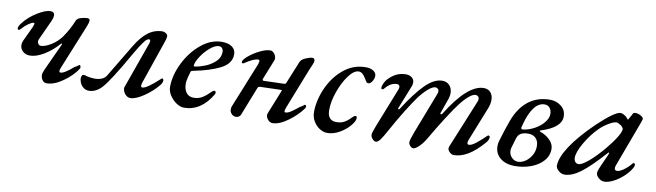

<svg xmlns="http://www.w3.org/2000/svg" viewBox="-32 -794 4005 1172"><g transform="rotate(10 1970.5 -208.0)"><path d="M228 -33Q228 -43 239 -68L289 -177L313 -229Q316 -235 316 -239Q316 -245 308 -237Q267 -191 220 -163Q173 -135 134 -135Q108 -135 90.5 -151Q73 -167 73 -190Q73 -204 79 -217L122 -309Q129 -327 129 -331Q129 -336 123 -336Q113 -336 91.5 -321Q70 -306 56 -289Q47 -278 41 -278Q33 -278 33 -287Q33 -298 47 -317Q80 -361 131 -392.5Q182 -424 212 -424Q238 -424 238 -400Q238 -388 230 -369L174 -247Q169 -238 169 -229Q169 -219 175.5 -212Q182 -205 189 -205Q216 -205 254 -228.5Q292 -252 317 -288Q351 -337 374 -394Q380 -408 402.5 -414.5Q425 -421 441 -421Q457 -421 457 -407Q457 -397 448 -374L335 -96Q329 -83 329 -74Q329 -67 336 -65Q359 -64 415 -113Q422 -115 443 -131Q445 -131 447.5 -129.5Q450 -128 450 -126Q453 -120 451 -111Q421 -64 366 -25Q311 14 265 14Q248 14 238 0Q228 -14 228 -33Z M465 -55Q467 -76 480 -76Q487 -76 500 -71Q527 -65 547 -65Q603 -65 622 -99L742 -299Q779 -361 819 -391Q859 -421 909 -421Q918 -421 929 -413.5Q940 -406 940 -398Q940 -387 935 -370L839 -90Q836 -80 836 -73Q836 -62 845 -62Q871 -62 949 -134Q953 -138 955 -138Q959 -138 961.5 -134Q964 -130 964 -125Q962 -109 949 -94Q914 -52 865 -19Q816 14 783 14Q769 14 757 3.5Q745 -7 739.5 -21.5Q734 -36 737 -45L841 -337Q843 -345 843 -348Q843 -359 835 -359Q823 -359 810.5 -343.5Q798 -328 778 -297L753 -255Q647 -68 604 -23Q568 14 527 14Q507 14 492.5 2.5Q478 -9 471 -25.5Q464 -42 465 -55Z M1011 -95Q1011 -167 1048.5 -243.5Q1086 -320 1147 -370.5Q1208 -421 1275 -421Q1317 -421 1339.5 -404Q1362 -387 1362 -359Q1362 -301 1298 -268.5Q1234 -236 1131 -216Q1125 -215 1122.5 -213.5Q1120 -212 1118 -207Q1103 -158 1102 -133Q1102 -97 1118 -76Q1134 -55 1164 -55Q1194 -55 1217.5 -69.5Q1241 -84 1264 -108Q1274 -119 1281 -119Q1291 -119 1291 -109Q1291 -102 1289 -99Q1222 15 1116 15Q1093 15 1068.5 -1.5Q1044 -18 1027.5 -43.5Q1011 -69 1011 -95ZM1290 -360Q1290 -373 1283 -382.5Q1276 -392 1263 -392Q1239 -392 1208.5 -366.5Q1178 -341 1155.5 -306.5Q1133 -272 1131 -250Q1131 -242 1138 -244Q1164 -247 1199 -260.5Q1234 -274 1261.5 -299Q1289 -324 1290 -360Z M1400 -26Q1400 -37 1403 -44L1517 -326Q1521 -340 1521 -344Q1521 -353 1512 -353Q1485 -353 1433 -318Q1429 -314 1423 -314Q1416 -314 1416 -322Q1417 -336 1445.5 -360Q1474 -384 1511.5 -402.5Q1549 -421 1576 -421Q1589 -421 1600.5 -407Q1612 -393 1612 -377Q1612 -371 1609 -363L1561 -243Q1560 -241 1560 -237Q1560 -231 1568 -231L1696 -235Q1703 -235 1707 -246L1763 -383Q1770 -399 1796 -410Q1822 -421 1836 -421Q1845 -421 1848.5 -415.5Q1852 -410 1851 -398Q1851 -397 1844 -379L1829 -344L1731 -95Q1725 -79 1725 -71Q1725 -64 1731 -64Q1746 -63 1771 -80.5Q1796 -98 1812 -112Q1817 -114 1825.5 -119.5Q1834 -125 1840 -131Q1843 -131 1845.5 -129.5Q1848 -128 1848 -126Q1850 -124 1850 -121Q1850 -120 1847 -111Q1814 -64 1760 -25Q1706 14 1664 14Q1649 14 1636.5 0Q1624 -14 1624 -30Q1624 -34 1626 -40L1683 -182Q1687 -191 1687 -193Q1687 -195 1681 -195L1552 -191Q1543 -191 1538 -183L1468 -5Q1465 4 1456.5 9.5Q1448 15 1439 15Q1422 15 1410.5 2.5Q1399 -10 1400 -26Z M1903 -97Q1903 -168 1936 -244Q1969 -320 2029.5 -370.5Q2090 -421 2167 -421Q2197 -421 2215 -409Q2233 -397 2233 -379Q2233 -361 2222 -344Q2211 -327 2199 -327Q2191 -327 2186.5 -332.5Q2182 -338 2173 -354Q2153 -388 2130 -388Q2100 -388 2068 -345Q2036 -302 2014 -240Q1992 -178 1992 -125Q1992 -60 2048 -60Q2076 -60 2096 -71Q2116 -82 2138 -105Q2149 -117 2157 -117Q2166 -117 2166 -105Q2166 -86 2141.5 -57Q2117 -28 2079.5 -6.5Q2042 15 2004 15Q1980 15 1956.5 0Q1933 -15 1918 -40.5Q1903 -66 1903 -97Z M2273 -23Q2273 -33 2291 -80L2388 -325Q2390 -333 2390 -336Q2390 -344 2385.5 -348.5Q2381 -353 2373 -353Q2356 -353 2338 -344.5Q2320 -336 2298 -310Q2295 -306 2290 -306Q2282 -306 2282 -315Q2282 -325 2290 -342.5Q2298 -360 2307 -369Q2329 -393 2354.5 -406.5Q2380 -420 2416 -421Q2438 -421 2453 -409.5Q2468 -398 2468 -378Q2468 -365 2463 -354L2406 -211L2405 -207Q2405 -203 2409 -203Q2414 -203 2416 -208Q2482 -312 2536.5 -366.5Q2591 -421 2642 -421Q2670 -421 2687 -402.5Q2704 -384 2704 -354Q2704 -333 2693 -305L2665 -226L2664 -222Q2664 -218 2669 -218Q2673 -218 2676 -222Q2799 -421 2899 -421Q2926 -421 2941.5 -403.5Q2957 -386 2957 -357Q2957 -329 2944 -299L2864 -98Q2858 -83 2858 -75Q2858 -64 2869 -64Q2886 -64 2916.5 -89Q2947 -114 2968 -135Q2974 -141 2977 -141Q2980 -141 2983 -138Q2986 -135 2986 -131Q2986 -113 2968 -94Q2875 14 2788 14Q2776 14 2763 2.5Q2750 -9 2750 -23Q2750 -26 2752 -32L2875 -332Q2879 -344 2879 -348Q2879 -359 2872.5 -365Q2866 -371 2857 -371Q2841 -371 2817.5 -352Q2794 -333 2766 -297Q2741 -265 2697.5 -197Q2654 -129 2619 -68Q2597 -29 2574 -6.5Q2551 16 2537 16Q2527 16 2517.5 5Q2508 -6 2508 -17Q2508 -30 2527 -81L2625 -335Q2629 -344 2629 -352Q2629 -362 2623 -367.5Q2617 -373 2609 -374Q2593 -375 2568 -355Q2543 -335 2512 -296Q2488 -264 2446.5 -197Q2405 -130 2372 -69Q2346 -21 2332 -2.5Q2318 16 2305 16Q2295 16 2284 3.5Q2273 -9 2273 -23Z M3042 -87Q3042 -105 3048 -124Q3069 -195 3090 -252Q3121 -335 3176.5 -378Q3232 -421 3310 -421Q3349 -421 3379 -397.5Q3409 -374 3409 -334Q3409 -265 3284 -226Q3280 -225 3280 -222.5Q3280 -220 3285 -218Q3320 -206 3345 -181Q3370 -156 3370 -126Q3370 -83 3341 -51Q3312 -19 3265.5 -2Q3219 15 3167 15Q3110 15 3076 -13Q3042 -41 3042 -87ZM3326 -336Q3326 -357 3314.5 -372Q3303 -387 3282 -387Q3245 -387 3217 -349.5Q3189 -312 3172 -247L3166 -224V-221Q3166 -213 3176 -213Q3212 -217 3247 -236Q3282 -255 3304 -282Q3326 -309 3326 -336ZM3279 -127Q3279 -158 3262 -176Q3245 -194 3215 -194Q3186 -194 3168.5 -184Q3151 -174 3144 -148L3127 -90Q3125 -84 3125 -73Q3125 -49 3142 -31.5Q3159 -14 3181 -14Q3203 -14 3226 -29Q3249 -44 3264 -70Q3279 -96 3279 -127Z M3420 -32Q3420 -82 3468.5 -155.5Q3517 -229 3609 -318Q3713 -416 3747 -416Q3765 -416 3786 -397L3797 -384Q3801 -384 3803 -391Q3821 -422 3820 -422Q3824 -432 3836 -432Q3853 -432 3870 -422.5Q3887 -413 3887 -403Q3887 -400 3881 -383L3774 -95Q3771 -86 3771 -79Q3771 -64 3786 -64Q3802 -64 3827 -81.5Q3852 -99 3872 -124Q3877 -129 3880 -129Q3888 -129 3888 -116Q3888 -106 3872.5 -84Q3857 -62 3837 -44Q3806 -16 3775 -1Q3744 14 3721 14Q3702 14 3685.5 -0.5Q3669 -15 3669 -31Q3669 -41 3675 -54Q3671 -47 3686.5 -83Q3702 -119 3717 -151Q3721 -159 3720 -164Q3719 -169 3714 -163Q3627 -66 3573 -26Q3519 14 3474 14Q3455 14 3437.5 -1Q3420 -16 3420 -32ZM3700 -193Q3735 -235 3756 -269.5Q3777 -304 3777 -321Q3777 -329 3762 -342Q3743 -355 3733 -355Q3716 -355 3685.5 -337Q3655 -319 3631 -295Q3587 -251 3553 -192.5Q3519 -134 3519 -99Q3519 -83 3527 -73.5Q3535 -64 3548 -64Q3568 -64 3609.5 -99Q3651 -134 3700 -193Z"/></g></svg>

Font: EB Garamond Medium
Style: Italic
Weight: 500
Italic angle: -17.2°
Designer: Georg Duffner and Octavio Pardo
Foundry: Georg Duffner
Version: Version 1.000